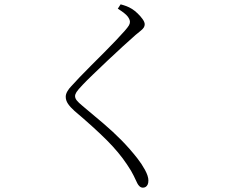

<svg xmlns="http://www.w3.org/2000/svg" viewBox="-20 -808 1040 885"><path d="M523 -768 536 -788Q551 -784 563 -779.5Q575 -775 588 -767Q601 -759 614.5 -746Q628 -733 637.5 -719.5Q647 -706 647 -696Q647 -688 643 -681.5Q639 -675 630 -667.5Q621 -660 605 -647Q581 -626 546 -594Q511 -562 474 -527Q437 -492 406.5 -462.5Q376 -433 361 -417Q339 -394 332.5 -383.5Q326 -373 326 -365Q326 -355 334 -345Q342 -335 359 -321Q412 -277 456.5 -239Q501 -201 539.5 -162Q578 -123 614 -77Q633 -53 648.5 -24.5Q664 4 664 24Q664 36 660.5 43Q657 50 651.5 53.5Q646 57 639 57Q630 57 623.5 51Q617 45 613 37Q606 23 596.5 2.5Q587 -18 566 -49Q529 -105 472 -162Q415 -219 323 -297Q304 -314 293.5 -329.5Q283 -345 283 -362Q283 -374 290.5 -387Q298 -400 308 -410Q323 -427 347.5 -452.5Q372 -478 402 -508Q432 -538 461.5 -567.5Q491 -597 515.5 -623Q540 -649 555 -666Q569 -682 574 -690.5Q579 -699 579 -707Q579 -718 568.5 -732Q558 -746 523 -768Z"/></svg>

Font: Noto Serif TC
Style: Regular
Weight: 200
Designer: Ryoko NISHIZUKA 西塚涼子 (kana & ideographs); Frank Grießhammer (Latin, Greek & Cyrillic); Wenlong ZHANG 张文龙 (bopomofo); San
Foundry: Adobe
Version: Version 2.001;hotconv 1.1.0;makeotfexe 2.6.0